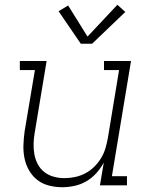

<svg xmlns="http://www.w3.org/2000/svg" viewBox="-20 -775 640 803"><path d="M240 8Q212 8 184.5 1Q157 -6 136 -22.5Q115 -39 101.5 -62.5Q88 -86 82.5 -113Q77 -140 78 -168.5Q79 -197 83 -226L126 -482H63V-520H175L125 -219Q121 -196 120.5 -173Q120 -150 124 -128.5Q128 -107 138.5 -87.5Q149 -68 166 -55Q183 -42 204.5 -36Q226 -30 249 -30Q271 -30 293 -34.5Q315 -39 335.5 -49.5Q356 -60 373 -76.5Q390 -93 402 -112.5Q414 -132 420.5 -153.5Q427 -175 431 -197L478 -482H415V-520H528L448 -38H511V0H398L414 -95Q401 -71 382.5 -50.5Q364 -30 340.5 -16.5Q317 -3 291 2.5Q265 8 240 8ZM318 -592 225 -728 265 -752 346 -622 471 -755 504 -725 365 -592Z"/></svg>

Font: Iosevka Etoile XLtObl
Style: Regular
Weight: 200
Italic angle: -9°
Designer: Belleve Invis
Foundry: Belleve Invis
Version: Version 15.5.2; ttfautohint (v1.8.4)